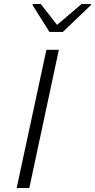

<svg xmlns="http://www.w3.org/2000/svg" viewBox="-20 -936 474 956"><path d="M63 0 211 -688H273L126 0ZM226 -777 142 -911 143 -916H183L264 -812L386 -916H434L433 -911L293 -777Z"/></svg>

Font: Saira SemiExpanded Light
Style: Italic
Weight: 300
Width: 6
Italic angle: -12°
Designer: Hector Gatti with collaboration of the Omnibus-Type team
Foundry: Omnibus-Type
Version: Version 1.101